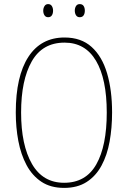

<svg xmlns="http://www.w3.org/2000/svg" viewBox="-20 -907 624 937"><path d="M527 -358Q527 -283 515 -216.5Q503 -150 475.5 -99Q448 -48 403 -19Q358 10 293 10Q227 10 182 -20Q137 -50 109.5 -101.5Q82 -153 69.5 -219Q57 -285 57 -358Q57 -535 118.5 -629.5Q180 -724 295 -724Q376 -724 427 -678Q478 -632 502.5 -549.5Q527 -467 527 -358ZM83 -358Q83 -199 136 -107Q189 -15 293 -15Q399 -15 450 -105Q501 -195 501 -358Q501 -522 448.5 -610.5Q396 -699 295 -699Q187 -699 135 -607.5Q83 -516 83 -358ZM191 -855Q191 -867 197 -877Q203 -887 215 -887Q227 -887 233 -877.5Q239 -868 239 -855Q239 -841 233 -832Q227 -823 215 -823Q203 -823 197 -832.5Q191 -842 191 -855ZM345 -855Q345 -868 351 -877.5Q357 -887 369 -887Q382 -887 388 -878Q394 -869 394 -855Q394 -841 388 -832Q382 -823 369 -823Q357 -823 351 -832.5Q345 -842 345 -855Z"/></svg>

Font: Noto Sans Gurmukhi UI Condensed Thin
Style: Regular
Weight: 100
Width: 3
Designer: Jelle Bosma - Monotype Design Team
Foundry: Monotype Imaging Inc.
Version: Version 2.004; ttfautohint (v1.8.4.7-5d5b)